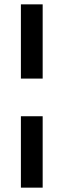

<svg xmlns="http://www.w3.org/2000/svg" viewBox="-20 -790 292 882"><path d="M76 -429V-770H176V-429ZM76 72V-256H176V72Z"/></svg>

Font: Exo Thin SemiBold
Style: Regular
Weight: 600
Version: Version 2.000